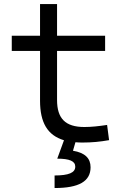

<svg xmlns="http://www.w3.org/2000/svg" viewBox="-20 -694 626 948"><path d="M386.7 9.8C434.1 9.8 474.1 5.9 518.6 -2L508.8 -77.1C466.3 -70.8 431.6 -66.9 396.5 -66.9C302.7 -66.9 261.7 -108.9 261.7 -200.2V-442.4H499V-517.6H261.7V-673.8H177.7V-517.6H38.1V-442.4H177.7V-196.8C177.7 -88.9 214.4 -25.9 295.9 -1.5L262.7 89.4C323.7 89.4 351.6 101.6 351.6 128.9C351.6 158.7 319.3 172.4 249.5 172.4V234.4C370.1 234.4 427.2 201.2 427.2 131.8C427.2 87.4 399.4 60.1 340.3 50.3L352.5 8.3C363.3 9.3 374.5 9.8 386.7 9.8Z"/></svg>

Font: Cascadia Mono PL SemiLight
Style: Regular
Weight: 350
Monospace: yes
Designer: Aaron Bell
Foundry: Saja Typeworks
Version: Version 2404.023